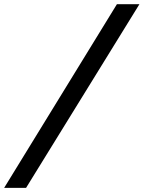

<svg xmlns="http://www.w3.org/2000/svg" viewBox="-128 -808 697 932"><path d="M-1.5 104H-107.9L439.5 -787.6H548.8Z"/></svg>

Font: Munson
Style: Bold Italic
Weight: 700
Italic angle: -12°
Designer: Paul James MIller
Foundry: High-Logic / Made with FontCreator
Version: Version 2.10;May 5, 2019;FontCreator 11.5.0.2430 64-bit